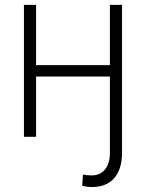

<svg xmlns="http://www.w3.org/2000/svg" viewBox="-20 -550 589 772"><path d="M349.6 202.1Q331.5 202.1 310.5 197.3L313.5 151.4Q323.7 155.3 348.6 155.3Q382.3 155.3 402.1 131.3Q421.9 107.4 421.9 63.5V-242.2H125V0H76.2V-530.3H125V-288.1H421.9V-530.3H470.7V63.5Q470.7 130.4 439.2 166.3Q407.7 202.1 349.6 202.1Z"/></svg>

Font: Pretendard Std ExtraLight
Style: Regular
Weight: 200
Designer: Base glyphs from Inter by Rasmus Andersson; Hangeul glyphs from Noto Sans CJK(Source Han Sans) by Jang Soo-young and Kan
Foundry: Kil Hyung-jin
Version: Version 1.309